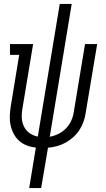

<svg xmlns="http://www.w3.org/2000/svg" viewBox="-20 -755 540 980"><path d="M129 205 163 -2Q139 -4 117 -12.5Q95 -21 78 -36Q61 -51 50 -72Q39 -93 34 -116Q29 -139 30 -163.5Q31 -188 35 -213L78 -475H31V-530H149L95 -204Q90 -179 91 -155Q92 -131 102 -110Q112 -89 131 -75.5Q150 -62 173 -58L285 -735H346L234 -57Q257 -61 279 -72Q301 -83 318 -101Q335 -119 344.5 -141Q354 -163 357 -186L414 -530H476L417 -177Q414 -155 406 -133Q398 -111 385 -91Q372 -71 353.5 -54.5Q335 -38 314 -26.5Q293 -15 270.5 -9Q248 -3 225 -1L190 205Z"/></svg>

Font: Iosevka Curly Slab LtObl
Style: Regular
Weight: 300
Italic angle: -9°
Monospace: yes
Designer: Belleve Invis
Foundry: Belleve Invis
Version: Version 11.0.0; ttfautohint (v1.8.3)